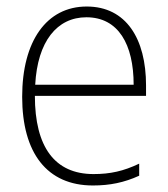

<svg xmlns="http://www.w3.org/2000/svg" viewBox="-20 -559 516 589"><path d="M265 10C317 10 361 1 407 -20V-57C359 -34 318 -25 267 -25C148 -25 87 -108 87 -265H428V-297C428 -440 367 -539 246 -539C123 -539 48 -433 48 -262C48 -90 124 10 265 10ZM88 -299C95 -432 155 -506 245 -506C343 -506 390 -423 390 -299Z"/></svg>

Font: Noto Sans SemiCondensed ExtraLight
Style: Regular
Weight: 200
Width: 4
Designer: Monotype Design Team
Foundry: Monotype Imaging Inc.
Version: Version 2.013